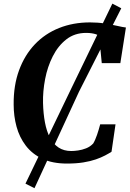

<svg xmlns="http://www.w3.org/2000/svg" viewBox="-20 -872 698 1033"><path d="M340.5 8Q262 8 207.2 -18Q152.5 -44 118.5 -88.8Q84.5 -133.5 69 -190.5Q53.5 -247.5 53.5 -309.5Q52.5 -412 82.5 -493.8Q112.5 -575.5 167.2 -633.2Q222 -691 297.8 -721.2Q373.5 -751.5 464 -751.5Q507 -751.5 544.2 -745.5Q581.5 -739.5 610.8 -732.8Q640 -726 657.5 -724L627.5 -532.5H527.5L513 -681Q505 -685 495.2 -688Q485.5 -691 472.8 -693Q460 -695 443.5 -695Q381.5 -695 337 -660.2Q292.5 -625.5 264 -569.2Q235.5 -513 222.8 -446.8Q210 -380.5 211.5 -317.5Q213 -260 222 -212.5Q231 -165 249 -131Q267 -97 295.2 -78.2Q323.5 -59.5 363.5 -59.5Q379 -59.5 400.2 -62.5Q421.5 -65.5 443.2 -74Q465 -82.5 481.5 -100Q487 -109 492.2 -121Q497.5 -133 502.2 -146.8Q507 -160.5 511.2 -175Q515.5 -189.5 519 -203H601.5L580 -55.5Q566 -46.5 545.2 -35.5Q524.5 -24.5 495.8 -14.5Q467 -4.5 428.5 1.8Q390 8 340.5 8ZM117 116 365.5 -400 584.5 -852.5 632.5 -827.5 405 -378.5 165.5 140.5Z"/></svg>

Font: Merriweather 24pt
Style: Bold Italic
Weight: 700
Italic angle: -7.8°
Designer: Eben Sorkin
Foundry: Eben Sorkin
Version: Version 2.101